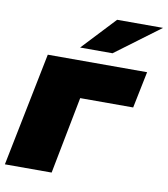

<svg xmlns="http://www.w3.org/2000/svg" viewBox="-87 -839 796 910"><g transform="rotate(10 311.0 -383.5)"><path d="M550 -371H295L223 0H-2L108 -547H586ZM403 -767H624L409 -607H253Z"/></g></svg>

Font: Montserrat Alternates Black
Style: Italic
Weight: 900
Italic angle: -11.3°
Designer: Julieta Ulanovsky
Foundry: Julieta Ulanovsky
Version: Version 7.200